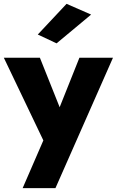

<svg xmlns="http://www.w3.org/2000/svg" viewBox="-32 -761 609 1001"><path d="M443 -685 263 -535 165 -581 315 -741ZM557 -460 257 220H86L194 -29L-12 -460H176L279 -202L382 -460Z"/></svg>

Font: Jost* Heavy
Style: Regular
Weight: 800
Version: Version 3.7